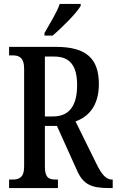

<svg xmlns="http://www.w3.org/2000/svg" viewBox="-20 -951 590 971"><path d="M205 -784V-771H246C296 -813 368 -886 388 -921V-931H282C267 -886 232 -833 205 -784ZM26 0H273V-43H263C228 -43 207 -51 207 -109V-314H268L369 -90C401 -16 445 0 531 0H550V-43H546C515 -43 493 -71 467 -124L362 -337C426 -360 480 -414 480 -526C480 -655 416 -714 263 -714H26V-671H43C74 -671 102 -662 102 -604V-109C102 -51 75 -43 43 -43H26ZM247 -362H207V-665H254C335 -665 370 -617 370 -521C370 -418 332 -362 247 -362Z"/></svg>

Font: Noto Serif Georgian ExtraCondensed Medium
Style: Regular
Weight: 500
Width: 2
Designer: Monotype Design Team, Akaki Razmadze
Foundry: Google LLC
Version: Version 2.003